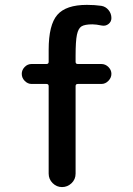

<svg xmlns="http://www.w3.org/2000/svg" viewBox="-20 -760 540 780"><path d="M108.4 -418.9Q92.8 -418.9 80.6 -431.2Q68.4 -443.4 68.4 -460Q68.4 -475.6 80.1 -487.8Q91.8 -500 108.4 -500H168.9Q177.7 -500 177.7 -508.8V-557.6Q177.7 -659.2 212.9 -699.7Q248 -740.2 333 -740.2Q365.2 -740.2 391.6 -736.3Q409.2 -733.4 420.9 -719.2Q432.6 -705.1 432.6 -686.5Q432.6 -671.9 420.9 -662.6Q409.2 -653.3 393.6 -656.2Q370.1 -661.1 355.5 -661.1Q324.2 -661.1 311 -652.8Q297.9 -644.5 292.5 -618.7Q287.1 -592.8 287.1 -533.2V-508.8Q287.1 -500 295.9 -500H391.6Q408.2 -500 420.4 -487.8Q432.6 -475.6 432.6 -460Q432.6 -444.3 420.4 -431.6Q408.2 -418.9 391.6 -418.9H295.9Q287.1 -418.9 287.1 -410.2V-54.7Q287.1 -31.2 270.5 -15.6Q253.9 0 231.9 0Q210 0 193.8 -16.1Q177.7 -32.2 177.7 -54.7V-410.2Q177.7 -418.9 168.9 -418.9Z"/></svg>

Font: Rounded Mgen+ 1mn medium
Style: Regular
Weight: 500
Designer: [Source Han Sans]
Ryoko NISHIZUKA  (kana & ideographs); Paul D. Hunt (Latin, Greek & Cyrillic); Wenlong ZHANG  (bopomofo
Version: Version 1.059.20150602